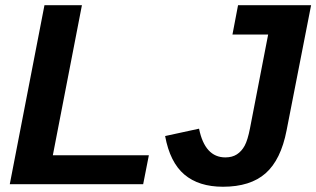

<svg xmlns="http://www.w3.org/2000/svg" viewBox="-20 -708 1216 738"><path d="M17.6 0 150.9 -688H294.9L183.1 -111.3H552.2L530.3 0ZM836.9 9.8Q744.1 9.8 688.7 -37.1Q633.3 -84 614.7 -185.1L745.1 -213.4Q767.6 -103 846.2 -103Q872.6 -103 890.6 -114.7Q908.7 -126.5 920.4 -147.9Q932.1 -169.4 940.9 -214.8L1010.7 -575.2H873.5L895 -688H1175.8L1081.5 -206.5Q1059.6 -93.8 1001 -42Q942.4 9.8 836.9 9.8Z"/></svg>

Font: Liberation Sans
Style: Bold Italic
Weight: 700
Italic angle: -12°
Designer: Steve Matteson
Foundry: Ascender Corporation
Version: Version 2.1.5